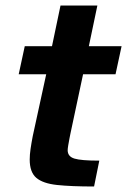

<svg xmlns="http://www.w3.org/2000/svg" viewBox="-20 -678 462 698"><path d="M322 0Q239 0 187.5 -5.5Q136 -11 112 -31.5Q88 -52 88 -98Q88 -115 91 -136Q94 -157 99 -183L148 -408H48L70 -510H169L200 -658H334L303 -510H422L400 -408H282L236 -192Q235 -187 232.5 -174.5Q230 -162 228 -149.5Q226 -137 226 -132Q226 -109 250.5 -101.5Q275 -94 341 -94Z"/></svg>

Font: Saira SemiBold
Style: Italic
Weight: 600
Italic angle: -12°
Designer: Hector Gatti with collaboration of the Omnibus-Type team
Foundry: Omnibus-Type
Version: Version 1.100; ttfautohint (v1.8.3)